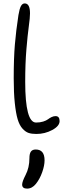

<svg xmlns="http://www.w3.org/2000/svg" viewBox="-20 -780 378 1134"><path d="M194.8 11.2Q167.5 11.2 148.9 5.1Q130.4 -1 112.5 -20.8Q94.7 -40.5 84.2 -75.9Q73.7 -111.3 67.4 -171.4Q61 -231.4 61 -316.9Q61 -436.5 67.9 -517.6Q74.7 -598.6 88.9 -690.9Q95.2 -729 103.8 -744.4Q112.3 -759.8 126 -759.8Q157.2 -759.8 157.2 -701.2Q157.2 -675.3 150.1 -624.5Q143.1 -573.7 136 -489.3Q128.9 -404.8 128.9 -296.9Q128.9 -56.2 192.9 -56.2Q216.3 -56.2 234.9 -62Q253.4 -67.9 262.9 -75.2Q272.5 -82.5 284.4 -88.4Q296.4 -94.2 308.1 -94.2Q332 -94.2 332 -64.9Q332 -35.6 288.6 -12.2Q245.1 11.2 194.8 11.2ZM110.8 310.1Q110.8 293 130.9 253.9Q153.8 210.4 153.8 153.8Q153.8 127.4 162.6 115.2Q171.4 103 190.9 103Q243.2 103 243.2 167Q243.2 197.8 229.2 237.3Q215.3 276.9 191.9 306.2Q169.4 334 140.1 334Q110.8 334 110.8 310.1Z"/></svg>

Font: Shantell Sans Irregular
Style: Regular
Weight: 300
Designer: Stephen Nixon, Anya Danilova, Shantell Martin
Foundry: Arrow Type
Version: Version 1.006;[9816181b4]